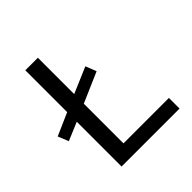

<svg xmlns="http://www.w3.org/2000/svg" viewBox="-192 -883 1036 1036"><g transform="rotate(-45 325.5 -365.0)"><path d="M398.4 -518.6 422.9 -457 250 -381.8V-79.1H596.7V2H154.3V-339.8L49.8 -295.9L25.4 -356.4L154.3 -413.1V-732.4H250V-455.1Z"/></g></svg>

Font: Nasu
Style: Regular
Weight: 400
Designer: Ryoko NISHIZUKA (kana &amp; ideographs); Paul D. Hunt (Latin, Greek &amp; Cyrillic); Wenlong ZHANG (bopomofo); Sandoll C
Version: Version 2014.1215